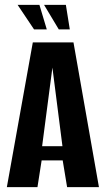

<svg xmlns="http://www.w3.org/2000/svg" viewBox="-20 -764 432 784"><path d="M8 0 114 -591H280L384 0H254L236 -109H150L133 0ZM152 -167H235L194 -488ZM265 -644H220L160 -744H249ZM171 -644H119L52 -744H141Z"/></svg>

Font: Alumni Sans
Style: Bold
Weight: 700
Designer: Robert E. Leuschke
Foundry: Robert E. Leuschke
Version: Version 1.018